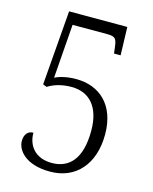

<svg xmlns="http://www.w3.org/2000/svg" viewBox="-110 -787 692 870"><g transform="rotate(15 236.0 -352.0)"><path d="M209 10C329 10 407 -77 407 -217C407 -356 325 -426 216 -426C173 -426 139 -417 117 -406L136 -659H298C338 -659 343 -650 348 -607L351 -582H382L378 -714H105L77 -364L95 -357C119 -372 154 -386 205 -386C289 -386 342 -329 342 -217C342 -84 287 -30 206 -30C130 -30 91 -79 91 -141C66 -141 50 -123 50 -91C50 -50 92 10 209 10Z"/></g></svg>

Font: Noto Serif Hebrew Condensed Light
Style: Regular
Weight: 300
Width: 3
Designer: Monotype Design Team
Foundry: Monotype Imaging Inc.
Version: Version 2.004